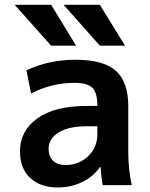

<svg xmlns="http://www.w3.org/2000/svg" viewBox="-20 -783 636 812"><path d="M196.3 -762.7 301.8 -589.8H196.3L42 -762.7ZM402.3 -762.7 508.8 -589.8H402.3L249 -762.7ZM298.8 -530.3Q418 -530.3 470.2 -483.4Q522.5 -436.5 522.5 -333V-139.6Q522.5 -68.4 537.1 0H414.1Q408.2 -33.2 405.3 -77.1H403.3Q375 -36.1 327.6 -13.2Q280.3 9.8 223.6 9.8Q150.4 9.8 107.4 -30.8Q64.5 -71.3 64.5 -142.6Q64.5 -229.5 137.7 -282.2Q210.9 -335 348.6 -335H391.6V-337.9Q391.6 -390.6 370.6 -411.6Q349.6 -432.6 295.9 -432.6Q198.2 -432.6 111.3 -387.7L91.8 -485.4Q186.5 -530.3 298.8 -530.3ZM185.5 -153.3Q185.5 -121.1 204.6 -103Q223.6 -85 256.8 -85Q313.5 -85 352.5 -122.1Q391.6 -159.2 391.6 -214.8V-249H348.6Q269.5 -249 227.5 -222.7Q185.5 -196.3 185.5 -153.3Z"/></svg>

Font: Mgen+ 1c bold
Style: Bold
Weight: 700
Designer: [Source Han Sans]
Ryoko NISHIZUKA  (kana & ideographs); Paul D. Hunt (Latin, Greek & Cyrillic); Wenlong ZHANG  (bopomofo
Version: Version 1.059.20150602